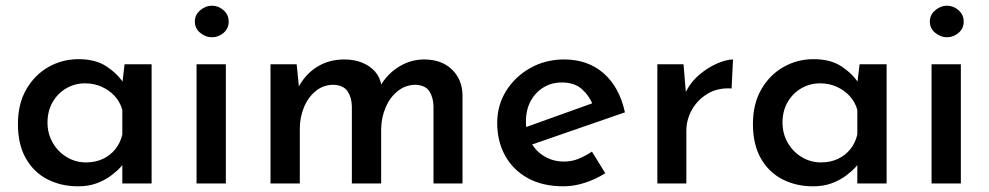

<svg xmlns="http://www.w3.org/2000/svg" viewBox="-20 -645 3476 675"><path d="M254 10Q195 10 147 -14.5Q99 -39 71 -88Q43 -137 43 -209Q43 -280 72.5 -331Q102 -382 150.5 -409.5Q199 -437 256 -437Q316 -437 354.5 -411.5Q393 -386 415 -352L408 -336L418 -419H513V0H410V-105L421 -80Q417 -72 404 -57.5Q391 -43 369.5 -27Q348 -11 319.5 -0.5Q291 10 254 10ZM282 -74Q315 -74 341 -86Q367 -98 385 -120Q403 -142 410 -172V-259Q402 -287 383 -307.5Q364 -328 337.5 -340Q311 -352 279 -352Q243 -352 213 -334.5Q183 -317 165 -286Q147 -255 147 -214Q147 -175 165.5 -143Q184 -111 215 -92.5Q246 -74 282 -74Z M671 -419H774V0H671ZM665 -569Q665 -593 684 -609Q703 -625 725 -625Q748 -625 766 -609Q784 -593 784 -569Q784 -545 766 -529.5Q748 -514 725 -514Q703 -514 684 -529.5Q665 -545 665 -569Z M1023 -419 1032 -329 1028 -336Q1052 -383 1094 -409.5Q1136 -436 1191 -436Q1225 -436 1252.5 -425Q1280 -414 1298 -394Q1316 -374 1321 -344L1316 -341Q1341 -385 1382.5 -410.5Q1424 -436 1471 -436Q1532 -436 1568.5 -401Q1605 -366 1606 -311V0H1504V-272Q1503 -303 1489.5 -324Q1476 -345 1442 -347Q1406 -347 1378.5 -325Q1351 -303 1336 -268Q1321 -233 1320 -193V0H1217V-272Q1216 -303 1202 -324Q1188 -345 1153 -347Q1117 -347 1090 -325Q1063 -303 1048.5 -267.5Q1034 -232 1034 -193V0H931V-419Z M1961 10Q1888 10 1836 -18.5Q1784 -47 1756 -97.5Q1728 -148 1728 -213Q1728 -275 1759.5 -325.5Q1791 -376 1844.5 -406Q1898 -436 1963 -436Q2047 -436 2102.5 -387Q2158 -338 2177 -250L1836 -132L1812 -192L2085 -290L2064 -277Q2052 -308 2026 -331.5Q2000 -355 1955 -355Q1919 -355 1890.5 -337.5Q1862 -320 1845.5 -289.5Q1829 -259 1829 -218Q1829 -176 1846.5 -144.5Q1864 -113 1894.5 -95Q1925 -77 1963 -77Q1990 -77 2014.5 -87Q2039 -97 2061 -112L2108 -36Q2075 -15 2036.5 -2.5Q1998 10 1961 10Z M2383 -419 2393 -299 2388 -315Q2405 -353 2436 -380Q2467 -407 2500.5 -421.5Q2534 -436 2557 -436L2552 -334Q2504 -337 2468.5 -316Q2433 -295 2413 -260Q2393 -225 2393 -185V0H2291V-419Z M2838 10Q2779 10 2731 -14.5Q2683 -39 2655 -88Q2627 -137 2627 -209Q2627 -280 2656.5 -331Q2686 -382 2734.5 -409.5Q2783 -437 2840 -437Q2900 -437 2938.5 -411.5Q2977 -386 2999 -352L2992 -336L3002 -419H3097V0H2994V-105L3005 -80Q3001 -72 2988 -57.5Q2975 -43 2953.5 -27Q2932 -11 2903.5 -0.5Q2875 10 2838 10ZM2866 -74Q2899 -74 2925 -86Q2951 -98 2969 -120Q2987 -142 2994 -172V-259Q2986 -287 2967 -307.5Q2948 -328 2921.5 -340Q2895 -352 2863 -352Q2827 -352 2797 -334.5Q2767 -317 2749 -286Q2731 -255 2731 -214Q2731 -175 2749.5 -143Q2768 -111 2799 -92.5Q2830 -74 2866 -74Z M3255 -419H3358V0H3255ZM3249 -569Q3249 -593 3268 -609Q3287 -625 3309 -625Q3332 -625 3350 -609Q3368 -593 3368 -569Q3368 -545 3350 -529.5Q3332 -514 3309 -514Q3287 -514 3268 -529.5Q3249 -545 3249 -569Z"/></svg>

Font: Josefin Sans Thin Medium
Style: Regular
Weight: 500
Version: Version 2.000